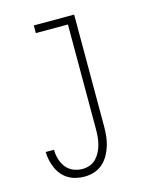

<svg xmlns="http://www.w3.org/2000/svg" viewBox="-112 -597 724 896"><g transform="rotate(-15 250.0 -148.5)"><path d="M185 223Q165 223 145 218.5Q125 214 107.5 203.5Q90 193 77 177.5Q64 162 56 143.5Q48 125 43.5 105Q39 85 39 65H79Q79 88 85.5 110Q92 132 105.5 150Q119 168 140.5 177Q162 186 185 186Q203 186 221 179.5Q239 173 251.5 159.5Q264 146 272.5 129Q281 112 285.5 94Q290 76 291.5 57.5Q293 39 293 20V-483H138V-520H333V20Q333 44 330.5 67.5Q328 91 321 113.5Q314 136 302 157Q290 178 272 193.5Q254 209 231 216Q208 223 185 223Z"/></g></svg>

Font: Iosevka Curly Slab Extralight
Style: Regular
Weight: 200
Monospace: yes
Designer: Belleve Invis
Foundry: Belleve Invis
Version: Version 22.1.2; ttfautohint (v1.8.4)